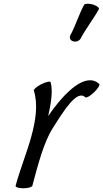

<svg xmlns="http://www.w3.org/2000/svg" viewBox="-20 -998 554 1032"><path d="M414 -792C442 -845 482 -895 511 -948C515 -956 501 -967 479 -974C457 -980 436 -979 432 -972C403 -918 387 -862 358 -808C351 -795 358 -780 373 -776C388 -771 407 -778 414 -792ZM154 0C182 -104 214 -232 264 -310C325 -406 394 -518 439 -475C444 -470 465 -482 486 -502C506 -522 519 -542 513 -547C442 -612 329 -506 239 -374C255 -444 265 -513 252 -556C250 -563 228 -558 203 -546C178 -533 160 -518 162 -511C185 -437 172 -351 149 -267C125 -178 88 -89 64 0C62 8 80 14 105 14C130 14 152 8 154 0Z"/></svg>

Font: Nupuram Condensed Oblique
Style: Regular
Weight: 400
Width: 3
Designer: Santhosh Thottingal (santhosh.thottingal@gmail.com)
Foundry: SMC
Version: Version 1.000